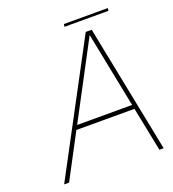

<svg xmlns="http://www.w3.org/2000/svg" viewBox="-145 -923 933 1034"><g transform="rotate(-20 321.5 -406.0)"><path d="M588.9 -796.9H336.9L338.9 -812H590.8ZM535.2 -276.9 449.2 -709 220.2 -276.9ZM615.2 0H590.8L540 -252.9H207L73.2 0H44.9L435.1 -731.9H469.2Z"/></g></svg>

Font: Squarion Thin
Style: Italic
Weight: 100
Designer: Natanael Gama
Version: Version 1.00;September 12, 2019;FontCreator 11.5.0.2425 64-b